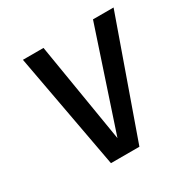

<svg xmlns="http://www.w3.org/2000/svg" viewBox="-121 -609 705 719"><g transform="rotate(-30 231.0 -250.0)"><path d="M283 0H160L68 -500H157L228 -69L371 -500H460Z"/></g></svg>

Font: Share
Style: Italic
Weight: 400
Version: Version 1.002